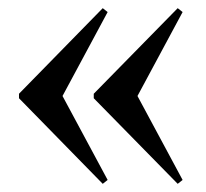

<svg xmlns="http://www.w3.org/2000/svg" viewBox="-20 -486 505 470"><path d="M111 -292 243.5 -45.5 231.5 -36 26.5 -245.5V-256.5L231.5 -466L243.5 -456.5L111 -210ZM294.5 -292 427 -45.5 415 -36 209.5 -245.5V-256.5L415 -466L427 -456.5L294.5 -210Z"/></svg>

Font: Newsreader 60pt Medium
Style: Regular
Weight: 500
Designer: Hugues Gentile
Foundry: Production Type
Version: Version 1.003